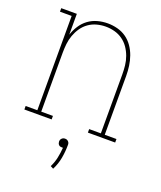

<svg xmlns="http://www.w3.org/2000/svg" viewBox="-139 -617 777 926"><g transform="rotate(20 250.0 -153.5)"><path d="M17 0V-18H77V-502H17V-520H97V-413Q105 -438 119.5 -460.5Q134 -483 155 -498.5Q176 -514 201.5 -521Q227 -528 254 -528Q279 -528 304 -521.5Q329 -515 349.5 -500.5Q370 -486 384.5 -465Q399 -444 407.5 -420Q416 -396 419.5 -370.5Q423 -345 423 -320V-18H483V0H343V-18H403V-320Q403 -343 400.5 -366Q398 -389 390 -411Q382 -433 369 -452Q356 -471 337 -484.5Q318 -498 295.5 -504Q273 -510 250 -510Q227 -510 204.5 -504Q182 -498 163 -484.5Q144 -471 131 -452Q118 -433 110 -411Q102 -389 99.5 -366Q97 -343 97 -320V-18H157V0ZM245 221 230 213Q242 189 247.5 163Q253 137 255 110H250Q245 110 241 109Q237 108 233.5 104.5Q230 101 228.5 96.5Q227 92 227 88Q227 83 228.5 79Q230 75 233.5 71.5Q237 68 241 66.5Q245 65 250 65Q255 65 259 66.5Q263 68 266.5 71.5Q270 75 271.5 79Q273 83 273 88Q273 122 267 156Q261 190 245 221Z"/></g></svg>

Font: Iosevka Curly Slab Thin
Style: Regular
Weight: 100
Monospace: yes
Designer: Belleve Invis
Foundry: Belleve Invis
Version: Version 22.1.2; ttfautohint (v1.8.4)